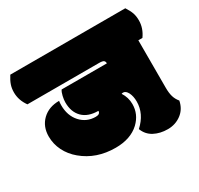

<svg xmlns="http://www.w3.org/2000/svg" viewBox="-173 -821 1030 996"><g transform="rotate(-30 342.5 -323.0)"><path d="M-32.2 -560.1Q-32.2 -585 -25.1 -605.2Q-18.1 -625.5 -2.4 -649.9H686.5Q703.1 -624 709.7 -605Q716.3 -585.9 716.3 -560.1Q716.3 -513.7 686.5 -472.2H662.1V-188Q662.1 -155.8 668.5 -134.5Q674.8 -113.3 689.9 -95.2Q680.7 -48.3 645.5 -22.2Q610.4 3.9 564.7 3.9Q519 3.9 483.9 -14.6Q448.7 -33.2 434.1 -71.8Q496.1 -128.4 496.1 -201.2Q496.1 -232.9 484.9 -255.4Q473.6 -276.9 458 -276.9Q451.7 -276.9 448.2 -274.9Q470.2 -241.2 470.2 -201.2Q470.2 -140.6 424.3 -96.7Q372.1 -47.9 282.2 -47.9Q167 -47.9 87.4 -114.7Q50.3 -145.5 30 -186.3Q9.8 -227.1 9.8 -272Q9.8 -331.5 48.3 -368.7Q86.9 -405.8 148.9 -405.8Q147 -396 147 -379.9Q147 -317.9 182.6 -278.3Q218.3 -238.8 272.9 -238.8Q299.8 -238.8 299.8 -258.8Q238.8 -258.8 205.8 -291.7Q172.9 -324.7 172.9 -381.8Q172.9 -398.4 177.7 -419.2Q182.6 -439.9 189.9 -450.2H460.9Q460.9 -461.9 454.1 -467Q447.3 -472.2 426.8 -472.2H-2.4Q-32.2 -513.7 -32.2 -560.1Z"/></g></svg>

Font: Modak
Style: Regular
Weight: 400
Version: Version 1.036;PS Version 1.000;hotconv 1.0.79;makeotf.lib2.5